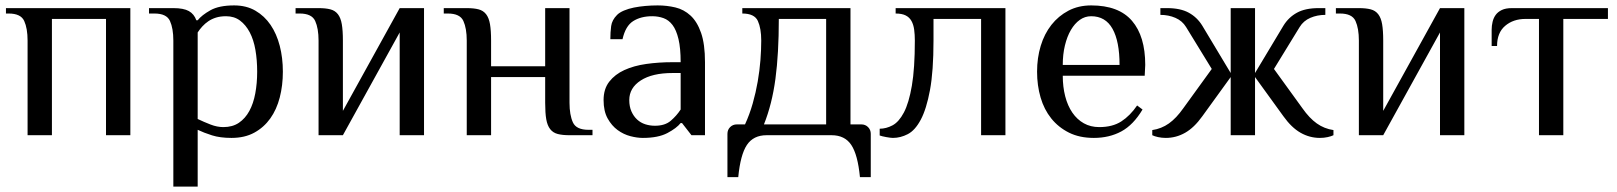

<svg xmlns="http://www.w3.org/2000/svg" viewBox="-20 -500 5981 710"><path d="M462 0H372V-430H172V0H82V-350Q82 -395 69.5 -422.5Q57 -450 12 -450H2V-470H462Z M711 -60Q734 -49 758.5 -39.5Q783 -30 806 -30Q840 -30 863.5 -46Q887 -62 902 -89.5Q917 -117 924 -154.5Q931 -192 931 -235Q931 -278 924.5 -315.5Q918 -353 903.5 -380.5Q889 -408 867.5 -424Q846 -440 816 -440Q795 -440 779 -435Q763 -430 750.5 -421.5Q738 -413 728 -402Q718 -391 711 -380ZM621 -350Q621 -395 608.5 -422.5Q596 -450 551 -450H531V-470H621Q659 -470 678.5 -459Q698 -448 706 -425H711Q726 -444 758 -462Q790 -480 846 -480Q891 -480 924.5 -460.5Q958 -441 980.5 -408Q1003 -375 1014.5 -330.5Q1026 -286 1026 -235Q1026 -184 1014.5 -139.5Q1003 -95 979.5 -62Q956 -29 920.5 -9.5Q885 10 836 10Q794 10 764 0.5Q734 -9 711 -20V190H621Z M1458 -380 1248 0H1158V-350Q1158 -395 1145.5 -422.5Q1133 -450 1088 -450H1073V-470H1158Q1184 -470 1201.5 -465.5Q1219 -461 1229.5 -447.5Q1240 -434 1244 -410.5Q1248 -387 1248 -350V-90L1458 -470H1548V0H1458Z M1996 -215H1796V0H1706V-350Q1706 -395 1693.5 -422.5Q1681 -450 1636 -450H1621V-470H1706Q1732 -470 1749.5 -465.5Q1767 -461 1777.5 -447.5Q1788 -434 1792 -410.5Q1796 -387 1796 -350V-255H1996V-470H2086V-120Q2086 -75 2098.5 -47.5Q2111 -20 2156 -20H2171V0H2086Q2060 0 2042.5 -4.5Q2025 -9 2014.5 -22.5Q2004 -36 2000 -59Q1996 -82 1996 -120Z M2497 -230H2467Q2392 -230 2349.5 -202.5Q2307 -175 2307 -130Q2307 -106 2315 -88Q2323 -70 2336 -58Q2349 -46 2366 -40.5Q2383 -35 2402 -35Q2439 -35 2460.5 -53.5Q2482 -72 2497 -95ZM2537 0 2502 -45H2497Q2482 -26 2448 -8Q2414 10 2357 10Q2336 10 2311 3.5Q2286 -3 2264 -19Q2242 -35 2227 -62Q2212 -89 2212 -130Q2212 -171 2233 -198Q2254 -225 2289 -241Q2324 -257 2370 -263.5Q2416 -270 2467 -270H2497Q2497 -322 2489 -355.5Q2481 -389 2467 -407.5Q2453 -426 2433.5 -433Q2414 -440 2392 -440Q2350 -440 2321.5 -422Q2293 -404 2282 -355H2237Q2237 -381 2240 -403.5Q2243 -426 2262 -445Q2271 -454 2287.5 -461Q2304 -468 2324 -472Q2344 -476 2366.5 -478Q2389 -480 2412 -480Q2446 -480 2477.5 -472.5Q2509 -465 2533.5 -442.5Q2558 -420 2572.5 -378.5Q2587 -337 2587 -270V0Z M2795 -350Q2795 -395 2782.5 -422.5Q2770 -450 2725 -450V-470H3125V-40H3165Q3180 -40 3190 -30Q3200 -20 3200 -5V155H3160Q3152 72 3128 36Q3104 0 3055 0H2815Q2766 0 2742 36Q2718 72 2710 155H2670V-5Q2670 -20 2680 -30Q2690 -40 2705 -40H2735Q2752 -77 2763.5 -117.5Q2775 -158 2782 -198.5Q2789 -239 2792 -277.5Q2795 -316 2795 -350ZM3035 -40V-430H2860Q2860 -302 2847.5 -208.5Q2835 -115 2805 -40Z M3432 -350Q3432 -237 3419 -167Q3406 -97 3385 -57.5Q3364 -18 3337 -4Q3310 10 3282 10Q3274 10 3257.5 7Q3241 4 3233 1V-24Q3257 -24 3280.5 -36.5Q3304 -49 3322.5 -84Q3341 -119 3352 -183Q3363 -247 3363 -350Q3363 -372 3360.5 -390.5Q3358 -409 3350.5 -422.5Q3343 -436 3329 -443Q3315 -450 3292 -450V-470H3698V0H3608V-430H3432Z M4213 -220H3910Q3910 -179 3919 -144Q3928 -109 3945.5 -83.5Q3963 -58 3988 -44Q4013 -30 4045 -30Q4094 -30 4126.5 -51Q4159 -72 4185 -110L4205 -95Q4171 -38 4126.5 -14Q4082 10 4025 10Q3972 10 3933 -9.5Q3894 -29 3867.5 -62Q3841 -95 3828 -139.5Q3815 -184 3815 -235Q3815 -286 3828.5 -330.5Q3842 -375 3868 -408Q3894 -441 3931 -460.5Q3968 -480 4015 -480Q4117 -480 4166 -423Q4215 -366 4215 -260ZM4120 -260Q4120 -347 4094 -393.5Q4068 -440 4015 -440Q3992 -440 3973 -426.5Q3954 -413 3940 -389Q3926 -365 3918 -332Q3910 -299 3910 -260Z M4531 -470H4621V-230L4726 -405Q4745 -436 4776 -453Q4807 -470 4856 -470H4881V-445Q4851 -445 4825.5 -434Q4800 -423 4786 -400L4691 -245L4796 -100Q4822 -63 4849.5 -43.5Q4877 -24 4911 -19V0Q4903 4 4889.5 7Q4876 10 4861 10Q4823 10 4789.5 -9Q4756 -28 4726 -70L4621 -215V0H4531V-215L4426 -70Q4396 -28 4362.5 -9Q4329 10 4291 10Q4276 10 4262.5 7Q4249 4 4241 0V-19Q4275 -24 4302.5 -43.5Q4330 -63 4356 -100L4461 -245L4366 -400Q4352 -423 4326.5 -434Q4301 -445 4271 -445V-470H4296Q4345 -470 4376 -453Q4407 -436 4426 -405L4531 -230Z M5305 -380 5095 0H5005V-350Q5005 -395 4992.5 -422.5Q4980 -450 4935 -450H4920V-470H5005Q5031 -470 5048.5 -465.5Q5066 -461 5076.5 -447.5Q5087 -434 5091 -410.5Q5095 -387 5095 -350V-90L5305 -470H5395V0H5305Z M5621 -430Q5576 -430 5546 -404.5Q5516 -379 5516 -330H5496V-390Q5496 -405 5499.5 -419.5Q5503 -434 5511 -445Q5519 -456 5533.5 -463Q5548 -470 5571 -470H5926V-430H5761V0H5671V-430Z"/></svg>

Font: Philosopher
Style: Regular
Weight: 400
Designer: Jovanny Lemonad
Foundry: Jovanny Lemonad
Version: Version 1.000